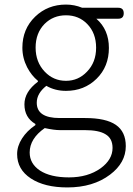

<svg xmlns="http://www.w3.org/2000/svg" viewBox="-20 -567 583 841"><path d="M275 254Q175 254 115 214.5Q55 175 55 108Q55 73 76.5 39.5Q98 6 135 -19V-24Q87 -52 87 -110Q87 -165 146 -209V-213Q118 -236 99 -272Q78 -313 78 -358Q78 -440 134 -494Q189 -547 269 -547Q306 -547 340 -533H431H498Q522 -533 522 -509Q522 -485 498 -485H402Q457 -437 457 -357Q457 -275 403 -222Q349 -169 269 -169Q221 -169 183 -191Q141 -158 141 -117Q141 -50 241 -50H353Q444 -50 487.5 -20Q531 10 531 73Q531 146 462 198Q388 254 275 254ZM282 210Q365 210 421 170Q473 132 473 81Q473 39 442 21Q413 3 352 3H297H243Q217 3 176 -6Q110 40 110 101Q110 150 155 180Q201 210 282 210ZM269 -213Q323 -213 361 -253Q401 -294 401 -358Q401 -422 362 -462Q325 -500 269 -500Q213 -500 175 -462Q136 -422 136 -358.5Q136 -295 176 -253Q214 -213 269 -213Z"/></svg>

Font: GenSenRounded TW L
Style: Regular
Weight: 300
Version: Version 1.501;PS 1;hotconv 16.6.51;makeotf.lib2.5.65220